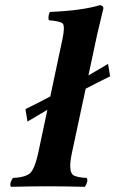

<svg xmlns="http://www.w3.org/2000/svg" viewBox="-20 -718 444 740"><path d="M310.1 -376 256.8 -127Q242.7 -59.6 261.2 -43.9Q274.4 -34.2 314 -32.2Q320.8 -23.9 311 -4.4Q308.6 0 306.6 2Q220.7 0 165 0Q106.4 0 22.5 2Q15.6 -6.3 25.4 -25.4Q27.8 -29.8 29.8 -32.2Q82 -34.7 98.6 -53.2Q115.2 -72.8 127 -127L162.6 -294.9Q126.5 -273.9 85.9 -249.5L78.1 -297.4Q122.6 -319.3 173.8 -346.2L220.2 -564.9Q231.4 -616.7 221.7 -627.4Q212.4 -636.2 168 -640.1Q164.1 -654.3 171.9 -671.9Q296.9 -677.2 365.2 -698.2Q379.4 -696.3 378.4 -685.1Q377.9 -683.1 354 -583L320.8 -427.2Q359.9 -449.7 396.5 -471.7L404.3 -423.8Q361.3 -402.8 310.1 -376Z"/></svg>

Font: Linux Libertine Slanted O
Style: Bold Slanted
Weight: 700
Designer: Philipp H. Poll
Foundry: Philipp H. Poll
Version: Version 5.0.0